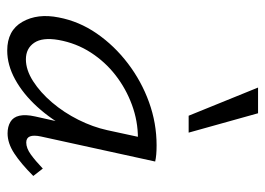

<svg xmlns="http://www.w3.org/2000/svg" viewBox="-124 -622 752 545"><g transform="rotate(90 252.5 -350.0)"><path d="M124 6Q67 6 42.5 -37Q18 -80 30 -140Q41 -198 75.5 -248Q110 -298 160.5 -336.5Q211 -375 270.5 -396.5Q330 -418 393 -418Q408 -418 419 -417Q430 -416 439 -414L368 -90Q359 -48 385 -48Q401 -48 419 -61Q437 -74 459 -95L480 -68Q445 -33 416 -14Q387 5 359 5Q340 5 326.5 -3Q313 -11 309 -28.5Q305 -46 311 -73L349 -243L386 -277Q374 -221 347 -170Q320 -119 283.5 -79Q247 -39 206 -16.5Q165 6 124 6ZM149 -47Q179 -47 211 -67.5Q243 -88 271.5 -121.5Q300 -155 320.5 -196Q341 -237 350 -278L374 -389L407 -362Q400 -364 391 -364.5Q382 -365 373 -365Q324 -365 278 -348Q232 -331 194 -301.5Q156 -272 129.5 -231Q103 -190 94 -140Q86 -94 102 -70.5Q118 -47 149 -47ZM309 -509 229 -706H302L357 -509Z"/></g></svg>

Font: Ysabeau Office
Style: Italic
Weight: 400
Italic angle: -12°
Designer: Christian Thalmann (Catharsis Fonts)
Version: Version 2.001;gftools[0.9.30]; featfreeze: tnum,lnum,ss02